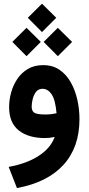

<svg xmlns="http://www.w3.org/2000/svg" viewBox="-20 -732 470 1018"><path d="M127.4 -637.7 202.6 -712.4 278.3 -637.7 202.6 -562ZM211.4 -509.8 286.6 -584.5 362.3 -509.8 286.6 -434.1ZM45.4 -509.8 120.6 -584.5 196.3 -509.8 120.6 -434.1ZM270 -5.9Q243.7 0 218.8 0Q129.9 0 79.1 -40.8Q28.3 -81.5 28.3 -164.1Q28.3 -202.6 39.1 -241.7Q49.8 -280.8 72 -313.7Q94.2 -346.7 128.2 -366.7Q162.1 -386.7 209 -386.7Q259.3 -386.7 295.7 -361.8Q332 -336.9 355.5 -295.2Q378.9 -253.4 390.1 -202.6Q401.4 -151.9 401.4 -100.6Q401.4 48.8 316.4 142.1Q231.4 235.4 69.8 265.1L25.9 152.8Q122.6 135.3 185.5 94.2Q248.5 53.2 270 -5.9ZM279.8 -131.8Q273.4 -204.1 253.4 -232.7Q233.4 -261.2 205.1 -261.2Q184.1 -261.2 171.6 -245.6Q159.2 -230 153.6 -207.8Q147.9 -185.5 147.9 -166.5Q147.9 -144 161.6 -134.5Q175.3 -125 221.2 -125Q251.5 -125 279.8 -131.8Z"/></svg>

Font: Vazir FD-UI
Style: Bold-FD-UI
Weight: 700
Designer: Saber Rastikerdar
Foundry: Saber Rastikerdar
Version: Version 30.0.0